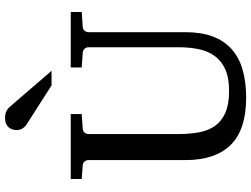

<svg xmlns="http://www.w3.org/2000/svg" viewBox="-136 -832 984 752"><g transform="rotate(-90 356.0 -456.0)"><path d="M627 -624Q616.2 -623 611.1 -616.2Q606 -609.4 606 -602.1V-222.2Q606 -160.6 589.4 -115.7Q572.8 -70.8 540.3 -41.5Q507.8 -12.2 459.7 2Q411.6 16.1 349.1 16.1Q225.1 16.1 165 -43.9Q105 -104 105 -222.2V-602.1Q105 -609.4 99.9 -616.2Q94.7 -623 84 -624L30.8 -627.9V-670.9H285.2V-627.9L228 -624Q217.3 -623 212.2 -616.2Q207 -609.4 207 -602.1V-248Q207 -204.1 213.9 -167.7Q220.7 -131.3 239.3 -105.5Q257.8 -79.6 290.8 -65.2Q323.7 -50.8 376 -50.8Q427.7 -50.8 460.9 -65.9Q494.1 -81.1 513.2 -107.7Q532.2 -134.3 539.6 -170.4Q546.9 -206.5 546.9 -248V-602.1Q546.9 -609.4 541.3 -616.2Q535.6 -623 524.9 -624L467.8 -627.9V-670.9H685.1V-627.9ZM397.5 -746.1 245.6 -843.3Q234.9 -850.1 228.8 -859.9Q222.7 -869.6 222.7 -883.3Q222.7 -891.1 225.1 -899.2Q227.5 -907.2 232.9 -913.6Q238.3 -919.9 247.1 -924.1Q255.9 -928.2 268.6 -928.2Q279.3 -928.2 286.6 -926.5Q293.9 -924.8 299.8 -921.4Q305.7 -918 310.5 -912.8Q315.4 -907.7 320.8 -901.4L454.6 -746.1Z"/></g></svg>

Font: BabelStone Ogham Special
Style: Regular
Weight: 400
Designer: Andrew West
Foundry: BabelStone
Version: Version 1.02 March 14, 2022